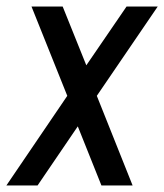

<svg xmlns="http://www.w3.org/2000/svg" viewBox="-50 -565 501 585"><path d="M-30.5 0H64.5L187 -180L259 0H354L245 -273L430.5 -545H335.5L213 -366L141 -545H46L155 -273Z"/></svg>

Font: Mohave Medium
Style: Italic
Weight: 500
Italic angle: -8°
Designer: Gumpita Rahayu
Foundry: Tokotype
Version: Version 2.002; ttfautohint (v1.8.3)